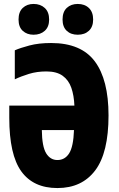

<svg xmlns="http://www.w3.org/2000/svg" viewBox="-20 -943 603 973"><path d="M271 10Q149 10 88 -74.5Q27 -159 27 -346V-408H357Q355 -459 341.5 -498Q328 -537 297.5 -559Q267 -581 215 -581Q167 -581 126.5 -568.5Q86 -556 55 -541V-688Q82 -700 129 -712.5Q176 -725 239 -725Q391 -725 460.5 -632Q530 -539 530 -358Q530 -169 462.5 -79.5Q395 10 271 10ZM271 -132Q309 -132 330.5 -166Q352 -200 355 -284H192Q193 -200 214 -166Q235 -132 271 -132ZM374 -767Q339 -767 318 -787Q297 -807 297 -844Q297 -883 318.5 -903Q340 -923 374 -923Q409 -923 430.5 -902.5Q452 -882 452 -844Q452 -807 430.5 -787Q409 -767 374 -767ZM150 -767Q117 -767 95.5 -786.5Q74 -806 74 -844Q74 -883 95.5 -903Q117 -923 150 -923Q185 -923 207 -902.5Q229 -882 229 -844Q229 -807 207 -787Q185 -767 150 -767Z"/></svg>

Font: Noto Sans Mono SemiCondensed Black
Style: Regular
Weight: 900
Width: 4
Designer: Monotype Design Team
Foundry: Monotype Imaging Inc.
Version: Version 2.014; ttfautohint (v1.8.4.7-5d5b)